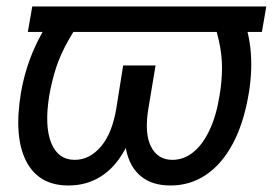

<svg xmlns="http://www.w3.org/2000/svg" viewBox="-20 -566 847 596"><path d="M806.6 -545.9 793 -466.8H66.4L80.1 -545.9ZM165.5 -545.9H262.7Q218.8 -487.8 192.9 -441.9Q167 -396 153.8 -354.7Q140.6 -313.5 132.8 -269Q117.7 -173.8 139.2 -121.8Q160.6 -69.8 211.9 -69.8Q258.3 -69.8 293.5 -111.3Q328.6 -152.8 341.3 -231L362.3 -362.8H431.2L409.2 -231.4Q396.5 -154.3 366.9 -100.3Q337.4 -46.4 293.2 -18.3Q249 9.8 192.4 9.8Q100.1 9.8 61.3 -65.7Q22.5 -141.1 44.9 -277.3Q57.6 -351.6 87.6 -418.2Q117.7 -484.9 165.5 -545.9ZM624.5 -545.9H720.7Q749.5 -484.4 757.1 -417.7Q764.6 -351.1 752.4 -277.3Q737.3 -185.5 703.4 -121.3Q669.4 -57.1 620.1 -23.7Q570.8 9.8 509.3 9.8Q452.6 9.8 417.7 -18.6Q382.8 -46.9 371.6 -100.8Q360.4 -154.8 373 -231.4L394 -362.8H462.9L440.9 -231Q427.7 -152.3 448.7 -111.1Q469.7 -69.8 515.1 -69.8Q550.3 -69.8 579.6 -93.3Q608.9 -116.7 630.1 -161.4Q651.4 -206.1 661.6 -269.5Q668.9 -313 669.2 -354Q669.4 -395 659.2 -441.2Q648.9 -487.3 624.5 -545.9Z"/></svg>

Font: Inter 24pt
Style: Italic
Weight: 400
Italic angle: -9.3988°
Designer: Rasmus Andersson
Foundry: rsms
Version: Version 4.001;git-66647c0bb